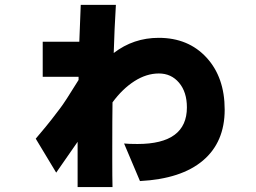

<svg xmlns="http://www.w3.org/2000/svg" viewBox="-20 -676 1040 779"><path d="M125 -113.3Q173.8 -170.9 189 -190.9Q204.1 -210.9 223.1 -235.4Q242.2 -259.8 298.8 -351.6V-364.3H153.3V-506.8H301.8Q305.7 -608.4 307.6 -656.2H450.2Q444.3 -559.6 441.4 -460.9Q521.5 -522.5 624 -522.5Q744.1 -522.5 817.9 -442.4Q891.6 -362.3 891.6 -231Q891.6 -99.6 803.7 -24.9Q715.8 49.8 547.9 58.6L483.4 -93.8Q502 -91.8 538.1 -91.8Q738.3 -91.8 738.3 -240.2Q738.3 -302.7 706.5 -340.3Q674.8 -377.9 624.5 -377.9Q574.2 -377.9 525.4 -346.7Q476.6 -315.4 436.5 -260.7Q435.5 -199.2 435.5 -72.3V-28.3Q435.5 44.9 436.5 83H294.9V-100.6L208 24.4Z"/></svg>

Font: GenEi M Gothic v2 Heavy
Style: Regular
Weight: 800
Version: Version 2.0